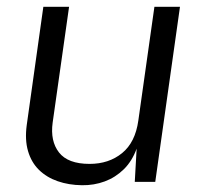

<svg xmlns="http://www.w3.org/2000/svg" viewBox="-20 -537 595 567"><path d="M222 10Q183 9.5 150.5 -1.8Q118 -13 95.2 -35.2Q72.5 -57.5 62.8 -90.8Q53 -124 59 -168L108 -517H184L135.5 -175Q128 -120.5 154.2 -86.8Q180.5 -53 244.5 -53Q301.5 -53 340.5 -84.8Q379.5 -116.5 388.5 -181L436 -517H511.5L438.5 0H378L383.5 -98Q370 -61 345.5 -37Q321 -13 289.2 -1.2Q257.5 10.5 222 10Z"/></svg>

Font: Public Sans Thin Light
Style: Italic
Weight: 300
Italic angle: -8°
Version: Version 2.001